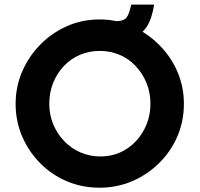

<svg xmlns="http://www.w3.org/2000/svg" viewBox="-20 -831 892 858"><path d="M49.8 -367.2Q49.8 -443.4 79.1 -511.2Q108.4 -579.1 159.7 -631.3Q210.9 -683.6 278.8 -713.9Q346.7 -744.1 424.8 -744.1Q502 -744.1 569.8 -713.9Q637.7 -683.6 690.4 -631.3Q743.2 -579.1 772.5 -511.2Q801.8 -443.4 801.8 -367.2Q801.8 -289.1 772.5 -221.2Q743.2 -153.3 690.4 -101.6Q637.7 -49.8 569.8 -21Q502 7.8 424.8 7.8Q346.7 7.8 278.8 -21Q210.9 -49.8 159.7 -101.6Q108.4 -153.3 79.1 -221.2Q49.8 -289.1 49.8 -367.2ZM200.2 -367.2Q200.2 -318.4 217.8 -275.9Q235.4 -233.4 266.6 -200.7Q297.9 -168 339.4 -149.9Q380.9 -131.8 429.7 -131.8Q476.6 -131.8 517.1 -149.9Q557.6 -168 587.9 -200.7Q618.2 -233.4 635.3 -275.9Q652.3 -318.4 652.3 -367.2Q652.3 -417 634.8 -460Q617.2 -502.9 586.4 -535.6Q555.7 -568.4 514.6 -585.9Q473.6 -603.5 425.8 -603.5Q377.9 -603.5 336.9 -585.9Q295.9 -568.4 265.1 -535.6Q234.4 -502.9 217.3 -460Q200.2 -417 200.2 -367.2ZM497.1 -736.3Q532.2 -736.3 544.9 -752Q557.6 -767.6 566.4 -810.5H668.9Q658.2 -745.1 635.7 -711.4Q613.3 -677.7 578.6 -665.5Q543.9 -653.3 497.1 -653.3Z"/></svg>

Font: Josefin Sans CFJ
Style: Bold
Weight: 700
Designer: Santiago Orozco
Foundry: Typemade
Version: Version 2.001